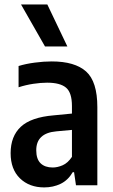

<svg xmlns="http://www.w3.org/2000/svg" viewBox="-20 -828 506 858"><path d="M177.5 9.5Q111 9.5 69.2 -31Q27.5 -71.5 27.5 -143.5Q27.5 -219 73 -261.5Q118.5 -304 219.5 -312.5L301.5 -320.5V-354Q301.5 -414 275.2 -436.2Q249 -458.5 190.5 -458.5Q162.5 -458.5 129 -453.5Q95.5 -448.5 63 -438V-533Q95.5 -543 135.5 -548.2Q175.5 -553.5 211 -553.5Q314.5 -553.5 364.8 -508.5Q415 -463.5 415 -349V0H319.5L311 -58.5H305Q284 -22.5 250.8 -6.5Q217.5 9.5 177.5 9.5ZM142 -156.5Q142 -117 161.5 -98.2Q181 -79.5 215.5 -79.5Q237 -79.5 260 -89.5Q283 -99.5 301.5 -127V-247.5L231.5 -241Q142 -233 142 -156.5ZM181 -620.5 74 -808H191.5L281 -620.5Z"/></svg>

Font: Encode Sans Condensed SemiBold
Style: Regular
Weight: 600
Width: 3
Designer: Multiple Designers
Foundry: Impallari Type
Version: Version 3.000; ttfautohint (v1.8.3) -l 8 -r 50 -G 200 -x 14 